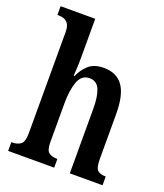

<svg xmlns="http://www.w3.org/2000/svg" viewBox="-140 -854 812 948"><g transform="rotate(20 266.5 -380.0)"><path d="M15 0V-46H21Q46 -46 63.5 -58.5Q81 -71 81 -117V-649Q81 -677 71.5 -691Q62 -705 48.5 -709.5Q35 -714 23 -714H14V-760H196V-555Q196 -527 194.5 -499.5Q193 -472 192 -460H197Q211 -494 239.5 -520.5Q268 -547 321 -547Q387 -547 420.5 -500.5Q454 -454 454 -352V-118Q454 -71 468 -58.5Q482 -46 509 -46H511V0H339V-339Q339 -404 324 -439.5Q309 -475 271 -475Q229 -475 212.5 -430Q196 -385 196 -316V-113Q196 -69 212 -57.5Q228 -46 254 -46H257V0Z"/></g></svg>

Font: Noto Serif ExtraCondensed SemiBold
Style: Regular
Weight: 600
Width: 2
Designer: Monotype Design Team
Foundry: Monotype Imaging Inc.
Version: Version 2.015; ttfautohint (v1.8.4.7-5d5b)